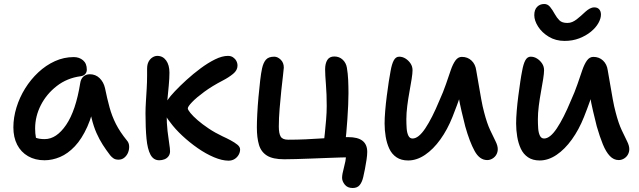

<svg xmlns="http://www.w3.org/2000/svg" viewBox="-20 -793 3203 962"><path d="M203 10Q156 10 120.5 -10.5Q85 -31 66 -68Q47 -105 47 -155Q47 -204 62.5 -254.5Q78 -305 106 -350Q134 -395 172 -430.5Q210 -466 255 -486.5Q300 -507 350 -507Q377 -507 396 -491Q415 -475 415 -444Q415 -431 407 -422Q399 -413 384 -411Q316 -402 264.5 -362Q213 -322 184.5 -266Q156 -210 156 -149Q156 -124 160 -103.5Q164 -83 178 -51L121 -131Q144 -109 160.5 -102.5Q177 -96 204 -96Q263 -96 311.5 -167.5Q360 -239 382 -377Q385 -398 398 -409.5Q411 -421 430 -421Q459 -421 479 -401.5Q499 -382 506 -352Q517 -298 529 -254.5Q541 -211 561 -171.5Q581 -132 616 -89Q626 -78 627 -61.5Q628 -45 622 -29.5Q616 -14 603.5 -3.5Q591 7 574 7Q559 7 549.5 1Q540 -5 532 -15Q512 -41 495 -67.5Q478 -94 463.5 -126.5Q449 -159 438.5 -202.5Q428 -246 421 -305L460 -307Q445 -219 417.5 -158Q390 -97 355 -60Q320 -23 281 -6.5Q242 10 203 10Z M1125 12Q1093 12 1052.5 -5Q1012 -22 971 -50.5Q930 -79 893.5 -113Q857 -147 833 -180Q819 -197 810.5 -213Q802 -229 802 -246Q802 -257 807 -270Q812 -283 822 -295Q832 -310 856.5 -336Q881 -362 914.5 -392.5Q948 -423 985 -450.5Q1022 -478 1057.5 -495.5Q1093 -513 1122 -513Q1137 -513 1147.5 -506Q1158 -499 1164 -488Q1170 -477 1170 -464Q1170 -441 1148 -423Q1126 -405 1097 -390Q1043 -362 1003.5 -333Q964 -304 942.5 -281.5Q921 -259 921 -250Q921 -243 934 -227Q947 -211 970 -191Q993 -171 1025 -149.5Q1057 -128 1095 -110Q1115 -101 1135.5 -90Q1156 -79 1169.5 -68Q1183 -57 1183 -44Q1183 -30 1175.5 -17Q1168 -4 1155 4Q1142 12 1125 12ZM778 10Q749 10 734 -18Q719 -46 714 -98.5Q709 -151 709 -225Q709 -251 711 -283Q713 -315 715 -349Q717 -383 717 -414Q717 -422 717 -430.5Q717 -439 717 -448Q717 -470 724.5 -484Q732 -498 744 -505.5Q756 -513 768 -513Q796 -513 812.5 -490Q829 -467 829 -429Q829 -401 825.5 -364Q822 -327 818.5 -290.5Q815 -254 815 -225Q815 -174 819.5 -136Q824 -98 828 -73Q832 -48 832 -35Q832 -21 824.5 -10.5Q817 0 804.5 5Q792 10 778 10Z M1747 149Q1721 149 1707.5 132Q1694 115 1694 98Q1694 80 1703 47.5Q1712 15 1715 -17L1740 -5Q1720 -5 1687.5 -4Q1655 -3 1616 -1.5Q1577 0 1537.5 1.5Q1498 3 1463 4Q1428 5 1404 5Q1347 5 1317.5 -13.5Q1288 -32 1277.5 -67.5Q1267 -103 1267 -155Q1267 -181 1269 -221.5Q1271 -262 1275 -306Q1279 -350 1283.5 -389Q1288 -428 1293 -450Q1299 -478 1312 -493.5Q1325 -509 1354 -509Q1371 -509 1386.5 -494Q1402 -479 1402 -454Q1402 -447 1398 -415.5Q1394 -384 1389.5 -340Q1385 -296 1381 -248.5Q1377 -201 1377 -159Q1377 -124 1386.5 -108.5Q1396 -93 1424 -93Q1470 -93 1512 -95Q1554 -97 1592 -99.5Q1630 -102 1663 -104Q1696 -106 1724 -106Q1773 -106 1796.5 -87.5Q1820 -69 1820 -32Q1820 -16 1816.5 7.5Q1813 31 1808.5 54Q1804 77 1800 94Q1794 120 1782 134.5Q1770 149 1747 149ZM1601 -66Q1604 -91 1607.5 -124.5Q1611 -158 1614 -194Q1617 -230 1617 -262Q1617 -291 1616 -318.5Q1615 -346 1613 -370Q1611 -394 1610 -413.5Q1609 -433 1609 -445Q1609 -475 1620 -492.5Q1631 -510 1655 -510Q1680 -510 1697 -494Q1714 -478 1718 -454Q1723 -425 1724.5 -392.5Q1726 -360 1726 -326Q1726 -300 1724.5 -266Q1723 -232 1720.5 -195.5Q1718 -159 1715 -126Q1712 -93 1709 -70Z M2025 11Q1990 11 1966.5 -5Q1943 -21 1930.5 -48Q1918 -75 1912.5 -108Q1907 -141 1907 -174Q1907 -201 1910 -237.5Q1913 -274 1918 -312.5Q1923 -351 1928 -384.5Q1933 -418 1937 -437Q1943 -472 1953 -490.5Q1963 -509 1980 -509Q1997 -509 2012 -499.5Q2027 -490 2037 -475Q2047 -460 2047 -441Q2047 -426 2042.5 -397Q2038 -368 2031.5 -333Q2025 -298 2020.5 -262Q2016 -226 2016 -196Q2016 -173 2017.5 -150.5Q2019 -128 2026 -113.5Q2033 -99 2047 -99Q2077 -99 2111 -150Q2145 -201 2181 -288Q2201 -332 2214.5 -371.5Q2228 -411 2238.5 -441.5Q2249 -472 2262 -490Q2275 -508 2294 -508Q2323 -508 2342.5 -489.5Q2362 -471 2366 -441Q2371 -413 2377.5 -374.5Q2384 -336 2391 -297Q2398 -258 2406 -229Q2420 -175 2436 -141Q2452 -107 2463 -85Q2474 -63 2474 -46Q2474 -31 2467 -18.5Q2460 -6 2447.5 1.5Q2435 9 2421 9Q2383 9 2358 -36.5Q2333 -82 2311 -160Q2302 -196 2292.5 -236Q2283 -276 2276.5 -316Q2270 -356 2265 -390L2312 -393Q2303 -362 2287.5 -316Q2272 -270 2247 -207Q2222 -144 2186.5 -94.5Q2151 -45 2109.5 -17Q2068 11 2025 11Z M2809 -588Q2764 -588 2729.5 -609Q2695 -630 2676 -660Q2657 -690 2657 -717Q2657 -744 2671 -758.5Q2685 -773 2707 -773Q2724 -773 2736 -758.5Q2748 -744 2760 -722Q2770 -704 2783 -691Q2796 -678 2823 -678Q2836 -678 2847.5 -683Q2859 -688 2870 -696.5Q2881 -705 2891 -714Q2903 -725 2913.5 -734.5Q2924 -744 2935 -750Q2946 -756 2958 -756Q2974 -756 2982.5 -746Q2991 -736 2991 -720Q2991 -700 2978 -677Q2965 -654 2940.5 -634Q2916 -614 2882.5 -601Q2849 -588 2809 -588ZM2684 11Q2649 11 2625.5 -5Q2602 -21 2589.5 -48Q2577 -75 2571.5 -108Q2566 -141 2566 -174Q2566 -201 2569 -237.5Q2572 -274 2577 -312.5Q2582 -351 2587 -384.5Q2592 -418 2596 -437Q2602 -472 2612 -490.5Q2622 -509 2639 -509Q2656 -509 2671 -499.5Q2686 -490 2696 -475Q2706 -460 2706 -441Q2706 -426 2701.5 -397Q2697 -368 2690.5 -333Q2684 -298 2679.5 -262Q2675 -226 2675 -196Q2675 -173 2676.5 -150.5Q2678 -128 2685 -113.5Q2692 -99 2706 -99Q2736 -99 2770 -150Q2804 -201 2840 -288Q2860 -332 2873.5 -371.5Q2887 -411 2897.5 -441.5Q2908 -472 2921 -490Q2934 -508 2953 -508Q2982 -508 3001.5 -489.5Q3021 -471 3025 -441Q3030 -413 3036.5 -374.5Q3043 -336 3050 -297Q3057 -258 3065 -229Q3079 -175 3095 -141Q3111 -107 3122 -85Q3133 -63 3133 -46Q3133 -31 3126 -18.5Q3119 -6 3106.5 1.5Q3094 9 3080 9Q3055 9 3035.5 -11.5Q3016 -32 3000.5 -70Q2985 -108 2970 -160Q2961 -196 2951.5 -236Q2942 -276 2935.5 -316Q2929 -356 2924 -390L2971 -393Q2964 -372 2955.5 -345Q2947 -318 2935 -284Q2923 -250 2906 -207Q2881 -144 2845.5 -94.5Q2810 -45 2768.5 -17Q2727 11 2684 11Z"/></svg>

Font: Shantell Sans Medium
Style: Regular
Weight: 500
Designer: Stephen Nixon, Anya Danilova, Shantell Martin
Foundry: Arrow Type
Version: Version 1.011;[c5ecc13dd]